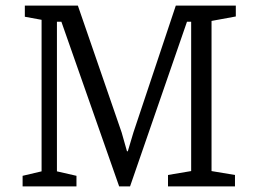

<svg xmlns="http://www.w3.org/2000/svg" viewBox="-20 -668 927 688"><path d="M61 0V-38L129 -54V-597L69 -608V-648H259L416 -193L435 -126H438L458 -193L610 -648H825V-609L738 -593V-55L822 -41V0H582V-41L665 -55V-560V-590H650L446 0H407L200 -590H184V-560V-54L254 -38V0Z"/></svg>

Font: Faustina Light Light
Style: Regular
Weight: 300
Version: Version 1.200